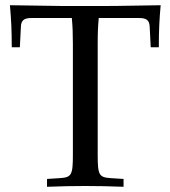

<svg xmlns="http://www.w3.org/2000/svg" viewBox="-20 -712 652 735"><path d="M379 -689H221C211 -689 157 -690 86 -691L18 -692C23 -635 25 -596 25 -531H56L60 -610C61 -634 72 -643 100 -643H255C258 -609 259 -586 259 -543V-120C259 -41 254 -33 208 -30L160 -27V3C219 1 254 0 306 0C358 0 394 1 453 3V-27L405 -30C359 -33 354 -41 354 -120V-543C354 -588 355 -610 358 -643H513C541 -643 552 -634 553 -610L557 -531H588C588 -596 590 -635 595 -692C401 -689 422 -689 379 -689Z"/></svg>

Font: Asana Math
Style: Regular
Weight: 400
Version: Version 000.958